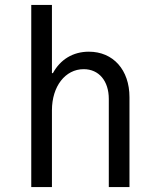

<svg xmlns="http://www.w3.org/2000/svg" viewBox="-20 -760 640 780"><path d="M107 0H191V-312C191 -409 245 -479 320 -479C382 -479 422 -431 422 -358V0H506V-365C506 -476 440 -550 341 -550C276 -550 225 -518 195 -463H191V-740H107Z"/></svg>

Font: CommitMonoNiceRocks
Style: Regular
Weight: 400
Monospace: yes
Designer: Eigil Nikolajsen
Foundry: Eigil Nikolajsen
Version: Version 1.143